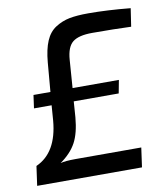

<svg xmlns="http://www.w3.org/2000/svg" viewBox="-80 -769 730 837"><g transform="rotate(-10 285.0 -351.0)"><path d="M553 -692 541 -612Q466 -615 369 -615Q309 -615 282.5 -594Q256 -573 252 -516L243 -393H448L437 -335H238L233 -265Q227 -196 205 -155Q183 -114 135 -80Q156 -86 202 -86H493L481 0H17L29 -86Q123 -128 135 -268L140 -335H62L70 -393H145L156 -522Q161 -579 176.5 -615.5Q192 -652 221 -670.5Q250 -689 283 -695.5Q316 -702 367 -702Q450 -702 553 -692Z"/></g></svg>

Font: Exo 2.0 Medium
Style: Italic
Weight: 500
Italic angle: -8°
Designer: Natanael Gama
Version: Version 1.001;PS 001.001;hotconv 1.0.70;makeotf.lib2.5.58329